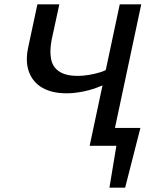

<svg xmlns="http://www.w3.org/2000/svg" viewBox="-20 -678 723 893"><path d="M483 0 501 -83H634L574 0ZM489 195 535 -83H633L562 195ZM397 0 537 -658H637L497 0ZM290 -244Q222 -244 177.5 -269.5Q133 -295 115 -343Q97 -391 111 -457L154 -658H256L220 -492Q210 -439 218 -401.5Q226 -364 257 -344.5Q288 -325 341 -325Q365 -325 393 -329.5Q421 -334 446.5 -342Q472 -350 486 -361L523 -322Q494 -297 453.5 -279.5Q413 -262 370 -253Q327 -244 290 -244Z"/></svg>

Font: Ysabeau Infant SemiBold
Style: Italic
Weight: 600
Italic angle: -12°
Designer: Christian Thalmann (Catharsis Fonts)
Version: Version 2.002; featfreeze: ss01,ss02,lnum